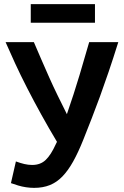

<svg xmlns="http://www.w3.org/2000/svg" viewBox="-20 -897 600 930"><path d="M145 13Q126 13 106 10Q86 7 68 1.5Q50 -4 33 -10L57 -115Q79 -107 98 -102.5Q117 -98 136 -98Q176 -98 201.5 -122.5Q227 -147 250 -198L256 -210Q217 -275 180.5 -341Q144 -407 111.5 -470.5Q79 -534 53 -590.5Q27 -647 7 -693H144Q161 -653 179.5 -610.5Q198 -568 217.5 -524Q237 -480 259 -435Q281 -390 304 -344Q338 -442 365.5 -534Q393 -626 412 -693H553Q528 -613 506 -548.5Q484 -484 464 -429Q444 -374 424 -323Q404 -272 383 -219Q359 -159 334.5 -115Q310 -71 282.5 -42.5Q255 -14 221.5 -0.5Q188 13 145 13ZM129 -787V-877H440V-787Z"/></svg>

Font: Ubuntu Sans Mono SemiBold
Style: Regular
Weight: 600
Monospace: yes
Designer: Dalton Maag Ltd
Foundry: Dalton Maag Ltd
Version: Version 1.006